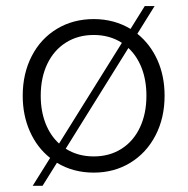

<svg xmlns="http://www.w3.org/2000/svg" viewBox="-20 -563 620 634"><path d="M168 -25.5 120.5 50.5H88L145.5 -41.5Q102.5 -75.5 78.8 -128.8Q55 -182 55 -247Q55 -320 84.8 -377.8Q114.5 -435.5 168 -467.8Q221.5 -500 289.5 -500Q357 -500 411 -467.5L458 -543H490.5L433.5 -451.5Q476 -417.5 499.8 -364.8Q523.5 -312 523.5 -247Q523.5 -173.5 493.5 -115.8Q463.5 -58 410.2 -25.5Q357 7 289.5 7Q221.5 7 168 -25.5ZM175 -89 382.5 -421.5Q342.5 -447.5 289.5 -447.5Q237.5 -447.5 197.8 -422.5Q158 -397.5 136.2 -352Q114.5 -306.5 114.5 -247Q114.5 -196.5 130.2 -156Q146 -115.5 175 -89ZM289.5 -46.5Q341.5 -46.5 381 -71.5Q420.5 -96.5 442 -142Q463.5 -187.5 463.5 -247Q463.5 -297.5 448 -337.8Q432.5 -378 404 -404.5L197 -72Q237 -46.5 289.5 -46.5Z"/></svg>

Font: HK Grotesk Light
Style: Regular
Weight: 300
Designer: Alfredo Marco Pradil
Foundry: Hanken Design Co.
Version: Version 3.001